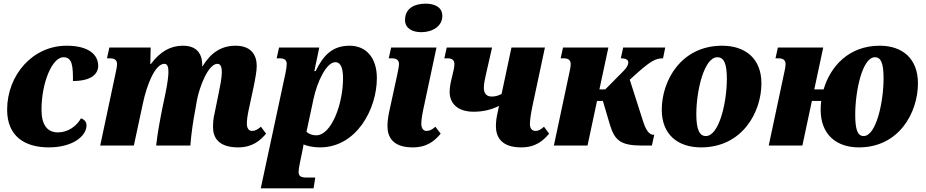

<svg xmlns="http://www.w3.org/2000/svg" viewBox="-20 -796 5065 1050"><path d="M247 10C381 10 453 -54 453 -110C453 -128 444 -141 423 -149C398 -105 351 -72 297 -72C237 -72 207 -115 207 -196C207 -343 265 -483 327 -483C377 -483 379 -431 379 -353C483 -353 517 -394 517 -436C517 -497 465 -546 344 -546C158 -546 19 -385 19 -196C19 -51 115 10 247 10Z M1282 10C1360 10 1403 -27 1435 -65L1407 -103C1389 -88 1376 -80 1358 -80C1341 -80 1330 -95 1330 -119C1330 -139 1333 -163 1341 -200L1366 -316C1376 -365 1384 -408 1384 -435C1384 -497 1352 -546 1268 -546C1191 -546 1133 -508 1088 -434H1085C1086 -437 1086 -442 1086 -445C1084 -505 1054 -546 980 -546C912 -546 856 -514 805 -446H802L804 -536H578L565 -477H583C610 -477 620 -464 620 -446C620 -433 616 -412 609 -381L528 0H712L762 -233C783 -332 828 -447 879 -447C900 -447 901 -420 901 -399C901 -384 897 -344 885 -286L869 -210C856 -145 841 -67 834 0H1021C1026 -67 1037 -140 1048 -196L1057 -248C1071 -322 1119 -447 1169 -447C1191 -447 1193 -420 1193 -399C1193 -370 1183 -320 1176 -287L1153 -174C1147 -150 1145 -124 1145 -100C1145 -45 1174 10 1282 10Z M1406 234H1695L1704 175H1659C1625 175 1613 168 1613 143C1613 133 1615 120 1619 100L1632 37C1635 21 1639 4 1640 -6C1661 3 1695 10 1730 10C1930 10 2041 -200 2041 -369C2041 -478 1984 -546 1892 -546C1796 -546 1747 -491 1706 -407H1699L1726 -536H1506L1493 -477H1511C1538 -477 1548 -465 1548 -446C1548 -434 1545 -415 1541 -395ZM1709 -56C1690 -56 1671 -62 1656 -75L1695 -257C1713 -342 1763 -456 1814 -456C1843 -456 1856 -424 1856 -368C1856 -228 1793 -56 1709 -56Z M2284 -620C2343 -620 2399 -651 2399 -709C2399 -758 2355 -776 2308 -776C2251 -776 2195 -754 2195 -686C2195 -641 2235 -620 2284 -620ZM2237 10C2317 10 2358 -27 2390 -65L2361 -103C2344 -88 2331 -80 2312 -80C2295 -80 2284 -95 2284 -119C2284 -142 2290 -177 2299 -217L2367 -536H2119L2106 -477H2125C2151 -477 2162 -464 2162 -446C2162 -432 2157 -411 2151 -381L2106 -174C2102 -153 2099 -128 2099 -106C2099 -47 2128 10 2237 10Z M2570 -185C2625 -185 2669 -197 2709 -217L2700 -174C2695 -153 2692 -128 2692 -106C2692 -47 2722 10 2830 10C2910 10 2951 -27 2983 -65L2955 -103C2938 -88 2926 -80 2909 -80C2889 -80 2878 -94 2878 -118C2878 -140 2884 -179 2892 -217L2960 -536H2777L2723 -282C2703 -272 2687 -268 2670 -268C2644 -268 2626 -281 2626 -316C2626 -336 2631 -362 2639 -396L2671 -536H2423L2410 -477H2429C2455 -477 2465 -464 2465 -446C2465 -430 2461 -412 2453 -379C2444 -345 2439 -318 2439 -293C2439 -235 2478 -185 2570 -185Z M3009 0H3193L3245 -244H3277L3316 -112C3342 -29 3373 0 3491 0H3545L3558 -59H3554C3538 -59 3517 -70 3498 -129L3424 -360L3474 -405C3541 -463 3566 -477 3606 -477L3618 -536H3388L3375 -477C3403 -477 3416 -469 3416 -454C3416 -440 3405 -422 3388 -406L3290 -307H3258L3307 -536H3059L3046 -477H3064C3091 -477 3101 -464 3101 -446C3101 -432 3097 -411 3090 -381Z M3814 10C4039 10 4144 -182 4144 -340C4144 -477 4055 -546 3929 -546C3704 -546 3599 -354 3599 -196C3599 -59 3688 10 3814 10ZM3840 -52C3805 -52 3788 -88 3788 -172C3788 -298 3830 -483 3903 -483C3939 -483 3955 -449 3955 -364C3955 -237 3913 -52 3840 -52Z M4184 0H4368L4420 -244H4471C4469 -228 4468 -212 4468 -196C4468 -59 4555 10 4677 10C4898 10 5000 -182 5000 -340C5000 -477 4914 -546 4791 -546C4621 -546 4521 -432 4484 -307H4433L4482 -536H4234L4221 -477H4239C4266 -477 4276 -464 4276 -446C4276 -432 4272 -411 4265 -381ZM4703 -52C4670 -52 4657 -87 4657 -169C4657 -296 4695 -483 4765 -483C4798 -483 4812 -450 4812 -367C4812 -239 4772 -52 4703 -52Z"/></svg>

Font: Noto Serif SemiCondensed Black
Style: Italic
Weight: 900
Width: 4
Italic angle: -12°
Designer: Monotype Design Team
Foundry: Monotype Imaging Inc.
Version: Version 2.014